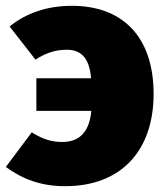

<svg xmlns="http://www.w3.org/2000/svg" viewBox="-20 -618 566 660"><path d="M228 -598C139 -598 69 -572 13 -527L102 -413C139 -437 172 -447 210 -447C254 -447 287 -424 293 -349H105V-237H294C286 -153 243 -130 194 -130C159 -130 130 -138 89 -163L0 -44C58 -2 121 22 204 22C400 22 508 -104 508 -295C508 -497 396 -598 228 -598Z"/></svg>

Font: Glow Sans SC Normal Heavy
Style: Regular
Weight: 900
Designer: Ryoko NISHIZUKA (kana, bopomofo & ideographs); Paul D. Hunt (Latin, Greek & Cyrillic); Sandoll Communications, Soo-young
Version: Version 0.93